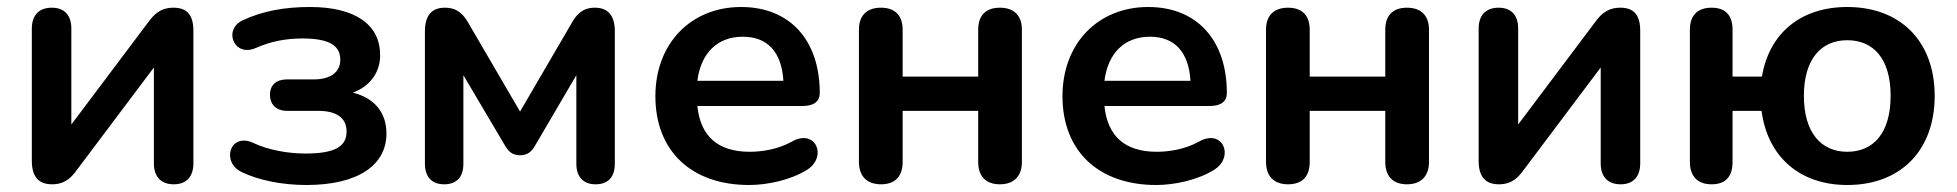

<svg xmlns="http://www.w3.org/2000/svg" viewBox="-20 -519 5597 549"><path d="M129 8C167 8 185 -13 199 -32L420 -326V-52C420 -14 440 8 477 8C513 8 533 -14 533 -52V-431C533 -477 514 -497 476 -497C438 -497 419 -476 405 -457L184 -163V-437C184 -476 164 -497 128 -497C92 -497 71 -476 71 -437V-59C71 -13 91 8 129 8Z M856 10C1004 10 1085 -47 1085 -137C1085 -198 1050 -239 989 -254C1037 -272 1067 -311 1067 -361C1067 -448 997 -499 866 -499C795 -499 732 -488 674 -461C617 -434 649 -354 712 -382C755 -401 798 -409 845 -409C926 -409 953 -386 953 -348C953 -312 924 -292 878 -292H801C770 -292 752 -276 752 -248C752 -220 770 -202 801 -202H890C942 -202 971 -182 971 -143C971 -100 938 -80 853 -80C804 -80 747 -90 705 -110C638 -142 611 -56 671 -27C721 -3 788 10 856 10Z M1250 8C1286 8 1305 -13 1305 -51V-304L1425 -101C1432 -90 1442 -75 1467 -75C1491 -75 1502 -89 1509 -101L1628 -304V-51C1628 -13 1648 8 1683 8C1719 8 1738 -13 1738 -51V-429C1738 -473 1720 -497 1681 -497C1645 -497 1628 -477 1614 -452L1467 -200L1320 -452C1307 -475 1290 -497 1252 -497C1213 -497 1195 -473 1195 -429V-51C1195 -13 1215 8 1250 8Z M2122 10C2174 10 2240 -4 2287 -33C2347 -70 2313 -153 2244 -114C2205 -92 2158 -85 2124 -85C2034 -85 1983 -128 1974 -216H2276C2307 -216 2324 -229 2324 -253C2324 -405 2238 -499 2099 -499C1956 -499 1854 -395 1854 -244C1854 -88 1956 10 2122 10ZM2104 -414C2175 -414 2215 -370 2220 -288H1974C1984 -366 2030 -414 2104 -414Z M2499 8C2540 8 2561 -15 2561 -56V-202H2777V-56C2777 -15 2799 8 2839 8C2879 8 2902 -15 2902 -56V-434C2902 -475 2879 -497 2839 -497C2799 -497 2777 -475 2777 -434V-300H2561V-434C2561 -475 2539 -497 2499 -497C2459 -497 2436 -475 2436 -434V-56C2436 -15 2459 8 2499 8Z M3286 10C3338 10 3404 -4 3451 -33C3511 -70 3477 -153 3408 -114C3369 -92 3322 -85 3288 -85C3198 -85 3147 -128 3138 -216H3440C3471 -216 3488 -229 3488 -253C3488 -405 3402 -499 3263 -499C3120 -499 3018 -395 3018 -244C3018 -88 3120 10 3286 10ZM3268 -414C3339 -414 3379 -370 3384 -288H3138C3148 -366 3194 -414 3268 -414Z M3663 8C3704 8 3725 -15 3725 -56V-202H3941V-56C3941 -15 3963 8 4003 8C4043 8 4066 -15 4066 -56V-434C4066 -475 4043 -497 4003 -497C3963 -497 3941 -475 3941 -434V-300H3725V-434C3725 -475 3703 -497 3663 -497C3623 -497 3600 -475 3600 -434V-56C3600 -15 3623 8 3663 8Z M4266 8C4304 8 4322 -13 4336 -32L4557 -326V-52C4557 -14 4577 8 4614 8C4650 8 4670 -14 4670 -52V-431C4670 -477 4651 -497 4613 -497C4575 -497 4556 -476 4542 -457L4321 -163V-437C4321 -476 4301 -497 4265 -497C4229 -497 4208 -476 4208 -437V-59C4208 -13 4228 8 4266 8Z M5262 10C5414 10 5512 -88 5512 -245C5512 -401 5414 -499 5262 -499C5130 -499 5039 -425 5018 -300H4934V-434C4934 -475 4914 -497 4874 -497C4834 -497 4812 -475 4812 -434V-56C4812 -15 4834 8 4874 8C4915 8 4934 -15 4934 -56V-202H5017C5034 -71 5126 10 5262 10ZM5262 -85C5188 -85 5138 -139 5138 -245C5138 -351 5188 -404 5262 -404C5337 -404 5386 -351 5386 -245C5386 -139 5337 -85 5262 -85Z"/></svg>

Font: Nunito
Style: Bold
Weight: 700
Designer: Vernon Adams
Foundry: Vernon Adams
Version: Version 3.602